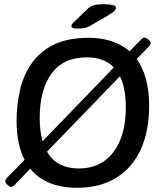

<svg xmlns="http://www.w3.org/2000/svg" viewBox="-20 -887 771 914"><path d="M348 -751Q320 -751 320 -763Q320 -768 324 -773.5Q328 -779 334 -784L394 -842Q409 -857 426 -862Q443 -867 475 -867Q501 -867 516.5 -863Q532 -859 532 -850Q532 -842 523 -833.5Q514 -825 490 -811L423 -772Q402 -759 388 -755Q374 -751 348 -751ZM33 3Q26 3 15.5 -7Q5 -17 5 -25Q5 -31 13 -40L97 -126Q59 -200 59 -312Q59 -387 75 -457.5Q91 -528 130 -584.5Q169 -641 235.5 -674Q302 -707 402 -707Q461 -707 510.5 -691Q560 -675 597 -643L653 -700Q661 -708 669 -708Q676 -708 686.5 -699Q697 -690 697 -682Q697 -674 689 -666L631 -606Q659 -567 674.5 -511.5Q690 -456 690 -384Q690 -263 650 -175.5Q610 -88 533 -40.5Q456 7 347 7Q274 7 217.5 -15.5Q161 -38 124 -84L49 -6Q40 3 33 3ZM169 -325Q169 -262 183 -215L522 -566Q476 -614 393 -614Q282 -614 225.5 -537Q169 -460 169 -325ZM355 -85Q461 -85 520 -163Q579 -241 579 -376Q579 -467 551 -524L204 -165Q227 -124 265.5 -104.5Q304 -85 355 -85Z"/></svg>

Font: Asap Medium
Style: Italic
Weight: 500
Italic angle: -6°
Designer: Pablo Cosgaya
Foundry: Omnibus-Type
Version: Version 3.001; ttfautohint (v1.8.3)